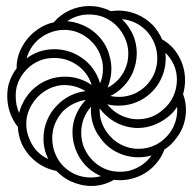

<svg xmlns="http://www.w3.org/2000/svg" viewBox="-20 -605 640 636"><path d="M310 -246V-241Q310 -200 334 -167Q352 -141 379.8 -126.5Q407.5 -112 439 -112Q470.5 -112 497.8 -126.2Q525 -140.5 544 -167Q567 -200.5 567 -242L566.5 -251Q555.5 -233 538 -219Q516 -201 489.8 -191Q463.5 -181 436 -181Q419.5 -181 398 -186Q371.5 -193 349 -208.5Q326.5 -224 310 -246ZM52 -129Q40.5 -154.5 39 -187L38 -186Q21.5 -207 12.8 -233Q4 -259 4 -286Q4 -309.5 9 -327Q17.5 -356.5 36.5 -381H35Q35 -417.5 53.8 -451.2Q72.5 -485 104 -507Q129 -525 158 -531Q179.5 -556.5 210.8 -570.8Q242 -585 276 -585Q313 -585 347 -568Q363 -570 372 -570Q403.5 -570 433 -557.8Q462.5 -545.5 485 -523Q506 -501 517.5 -473L518 -474Q553.5 -453.5 573.2 -417Q593 -380.5 593 -339Q593 -315.5 586 -291.5L587 -292Q596 -266.5 596 -241Q596 -216 588.5 -192.8Q581 -169.5 566 -150Q549 -125 523 -108.5L524 -108Q510.5 -73 481.8 -47.5Q453 -22 416 -13Q396 -8 378 -8Q368 -8 356.5 -9.5L357 -9Q321.5 11 283 11Q248 11 213 -5Q188 -17 166 -39.5V-39Q128 -46.5 98 -70.5Q68 -94.5 52 -129ZM311 -150Q296 -169.5 288.5 -192.8Q281 -216 281 -241L281.5 -251Q249 -215.5 249 -164Q249 -136 260.8 -110.8Q272.5 -85.5 294 -67Q329.5 -36 377 -36Q395.5 -36 410 -40Q432 -46 450.5 -58.8Q469 -71.5 482 -90Q461 -84 439 -84Q400.5 -84 366.5 -101.2Q332.5 -118.5 311 -150ZM373 -255Q353.5 -255 335.5 -259.5Q362 -225.5 405 -214Q419.5 -210 437 -210Q460 -210 481 -217.8Q502 -225.5 519 -241Q542 -259.5 554 -285.8Q566 -312 566 -341Q566 -367 556 -389.8Q546 -412.5 528 -430Q529 -419 529 -413Q529 -367 505.2 -328.5Q481.5 -290 440 -270Q408.5 -255 373 -255ZM43.5 -231Q49 -253 60 -272Q80.5 -308.5 116.8 -329.8Q153 -351 196 -351Q243.5 -351 283.5 -323.5Q277.5 -344 264.5 -361.5Q251.5 -379 233 -391Q200.5 -413 160 -413Q135.5 -413 116 -406Q87 -395.5 65.8 -372.5Q44.5 -349.5 36 -320Q32 -305.5 32 -286Q32 -255.5 43.5 -231ZM79 -141Q97.5 -97.5 140 -78Q124 -110 124 -146Q124 -177 135.8 -205.8Q147.5 -234.5 169 -256Q187.5 -275.5 212 -287.8Q236.5 -300 263.5 -303Q227.5 -325.5 184 -323Q152.5 -319.5 126.8 -302.2Q101 -285 85 -258Q67 -228 67 -194Q67 -166.5 79 -141ZM107 -433Q132.5 -442 160 -442Q184 -442 207 -435Q230 -428 250 -414Q272 -399.5 288 -377.2Q304 -355 311.5 -329Q321 -351 321 -376Q321 -397.5 316 -411Q308 -441 287 -463.8Q266 -486.5 237 -498Q217 -506 192 -506Q173 -506 154.2 -500Q135.5 -494 119 -483Q100.5 -470.5 87.2 -452Q74 -433.5 68 -411.5Q84 -424 107 -433ZM226 -29Q251.5 -17 280 -17Q297.5 -17 314.5 -21.5Q294.5 -30.5 276 -45Q249 -68 234.5 -100.2Q220 -132.5 220 -168Q220 -197.5 231.8 -224.8Q243.5 -252 264 -274Q243.5 -271 224 -261.5Q204.5 -252 189 -237Q171.5 -218 162.2 -195.2Q153 -172.5 153 -148Q153 -109.5 172 -77.8Q191 -46 226 -29ZM246 -525Q282.5 -511.5 308.2 -483.5Q334 -455.5 343 -419Q349 -398 349 -377Q349 -346 336.5 -314.5Q375.5 -335 394 -375Q405 -398.5 405 -427Q405 -462 387 -492Q369.5 -522.5 340.2 -539.8Q311 -557 275 -557Q234.5 -557 203 -534.5Q225 -533 246 -525ZM374 -284Q402.5 -284 428 -296Q462 -312.5 481.5 -343.5Q501 -374.5 501 -412Q501 -437.5 491.8 -460.8Q482.5 -484 465 -503Q430.5 -537.5 384 -541.5Q401.5 -524.5 412 -506Q422.5 -489 427.8 -468.8Q433 -448.5 433 -428Q433 -395.5 419 -363Q408 -338.5 389 -318.8Q370 -299 345.5 -287Q360 -284 374 -284Z"/></svg>

Font: JuliaMono
Style: Italic
Weight: 400
Italic angle: -9°
Monospace: yes
Designer: cormullion
Foundry: corm
Version: Version 0.057; ttfautohint (v1.8.4)